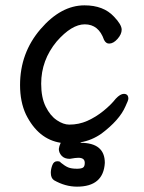

<svg xmlns="http://www.w3.org/2000/svg" viewBox="-20 -512 540 718"><path d="M268 186Q224 186 182 162Q170 154 170 134Q170 121 175.5 106Q181 91 194 91Q205 91 207 96Q223 109 235 114Q247 119 268 119Q283 119 290 115Q297 111 297 97Q297 78 273 78Q263 78 241 82Q221 82 210.5 70.5Q200 59 200 45Q201 35 207 22Q123 9 77 -84Q55 -131 55 -194Q55 -314 131.5 -403Q208 -492 296 -492Q367 -492 406 -450Q435 -420 435 -401Q435 -384 419.5 -366.5Q404 -349 388 -349Q376 -349 369 -363Q349 -421 297 -421Q248 -421 192 -357Q134 -287 134 -199Q134 -147 151 -113Q168 -79 192.5 -62.5Q217 -46 239 -46Q275 -46 306.5 -60Q338 -74 366.5 -97Q395 -120 413 -143Q430 -161 443 -161Q460 -161 460 -143Q460 -137 449 -114Q427 -63 359 -12Q323 13 282 20L281 22Q372 22 372 97Q367 186 268 186Z"/></svg>

Font: LXGW WenKai Mono Medium
Style: Regular
Weight: 500
Monospace: yes
Designer: LXGW / Fontworks Inc.
Foundry: LXGW / Fontworks Inc.
Version: Version 1.520; June 14, 2025